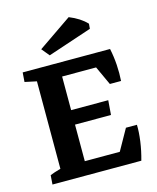

<svg xmlns="http://www.w3.org/2000/svg" viewBox="-102 -728 655 800"><g transform="rotate(-15 226.0 -328.0)"><path d="M24.9 0 27.8 -39.6Q46.4 -47.4 73.7 -54.7V-432.1L22.9 -442.9L25.9 -483.4H402.8Q410.2 -448.7 412.6 -412.4Q415 -376 412.6 -342.8H364.3L326.7 -424.3H180.2V-279.3H340.3L335.4 -216.8H180.2V-59.1H331.1L381.8 -149.4H429.2Q430.2 -118.2 424.8 -78.9Q419.4 -39.6 408.2 0ZM153.3 -522.9 125.5 -556.6 270.5 -656.2Q317.9 -637.2 345.2 -607.9L343.3 -586.4Z"/></g></svg>

Font: Markazi Text SemiBold
Style: Regular
Weight: 600
Designer: Borna Izadpanah (Arabic designer), Fiona Ross (Arabic design director) and Florian Runge (Latin designer)
Foundry: Borna Izadpanah and Florian Runge
Version: Version 1.001; ttfautohint (v1.8.3)